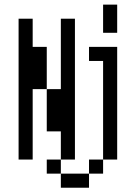

<svg xmlns="http://www.w3.org/2000/svg" viewBox="-20 -708 540 852"><path d="M500 -562.5H437.5V-687.5H500ZM62.5 -625H125V-500H187.5V-312.5H125V0H62.5ZM187.5 0H250V62.5H187.5ZM187.5 -312.5H250V-625H312.5V0H250V-125H187.5ZM250 62.5H375V125H250ZM375 0H437.5V62.5H375ZM375 -500H500V0H437.5V-437.5H375Z"/></svg>

Font: ChillBitmapSE 16px
Style: Regular
Weight: 400
Designer: Designed by Warren2060
Foundry: ChillType
Version: Version 1.000